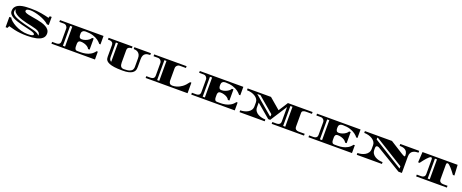

<svg xmlns="http://www.w3.org/2000/svg" viewBox="191 -2408 10277 4273"><g transform="rotate(20 5329.0 -271.0)"><path d="M605 22Q514 22 439.5 14Q365 6 298 -9.5Q231 -25 162 -45L139 4H94V-240H139Q152 -210 195 -172Q238 -134 302.5 -99Q367 -64 444.5 -41.5Q522 -19 604 -19Q636 -19 668 -22Q700 -25 721 -33.5Q742 -42 742 -58Q742 -75 714.5 -89.5Q687 -104 641 -116.5Q595 -129 537.5 -142Q480 -155 418.5 -170.5Q357 -186 299.5 -205Q242 -224 196 -248.5Q150 -273 122.5 -305.5Q95 -338 95 -379Q95 -438 121 -475.5Q147 -513 189.5 -534Q232 -555 284 -564.5Q336 -574 388.5 -576Q441 -578 485 -578Q624 -578 730.5 -559Q837 -540 920 -518Q923 -532 927.5 -542.5Q932 -553 935 -561H980V-370H936Q899 -406 842 -437Q785 -468 720.5 -490.5Q656 -513 595.5 -525.5Q535 -538 490 -538Q447 -538 416.5 -528Q386 -518 386 -488Q386 -467 412.5 -453.5Q439 -440 483.5 -430Q528 -420 583.5 -411Q639 -402 698.5 -391Q758 -380 813.5 -363.5Q869 -347 913.5 -322.5Q958 -298 984.5 -262Q1011 -226 1011 -175Q1011 -105 961 -61.5Q911 -18 820 2Q729 22 605 22ZM839 -72Q839 -74 841.5 -74.5Q844 -75 844 -77Q844 -120 816 -146Q788 -172 740 -188Q692 -204 631.5 -216.5Q571 -229 506 -244Q444 -258 384.5 -277Q325 -296 277.5 -320.5Q230 -345 201.5 -375Q173 -405 172 -442H165Q158 -429 155 -416Q152 -403 152 -391Q152 -345 201 -308.5Q250 -272 350 -239.5Q450 -207 604 -171Q667 -157 710.5 -144.5Q754 -132 784.5 -116Q815 -100 839 -72Z M1178 0V-43H1283Q1321 -43 1346.5 -62.5Q1372 -82 1372 -131V-426Q1372 -462 1346.5 -488.5Q1321 -515 1283 -515H1178V-558H2209V-358H2180Q2153 -395 2104.5 -431Q2056 -467 1981.5 -491Q1907 -515 1802 -515Q1759 -515 1734.5 -492.5Q1710 -470 1710 -435V-395Q1710 -369 1724 -345.5Q1738 -322 1781 -322Q1818 -322 1860 -336.5Q1902 -351 1936.5 -376Q1971 -401 1985 -430H2022V-166H1985Q1971 -198 1936.5 -220.5Q1902 -243 1860 -254.5Q1818 -266 1781 -266Q1738 -266 1724 -243Q1710 -220 1710 -193V-126Q1710 -89 1725 -66Q1740 -43 1778 -43H1855Q1910 -43 1969 -54.5Q2028 -66 2083 -97Q2138 -128 2180 -186H2209V0ZM1434 -43H1485V-515H1434Z M2864 22Q2747 22 2671 11Q2595 0 2551 -19Q2507 -38 2486 -60.5Q2465 -83 2459.5 -106.5Q2454 -130 2454 -151V-427Q2454 -477 2427.5 -496Q2401 -515 2365 -515H2329V-558H2896V-515H2880Q2844 -515 2817.5 -496Q2791 -477 2791 -427V-141Q2791 -80 2813 -49Q2835 -18 2887 -18Q2976 -18 3022 -36Q3068 -54 3084 -83.5Q3100 -113 3100 -147V-353Q3100 -407 3082.5 -439.5Q3065 -472 3039 -488.5Q3013 -505 2986 -510Q2959 -515 2939 -515V-558H3331V-515Q3300 -515 3269.5 -510Q3239 -505 3214.5 -488.5Q3190 -472 3175.5 -439.5Q3161 -407 3161 -353V-171Q3161 -148 3157.5 -122Q3154 -96 3139 -70.5Q3124 -45 3092.5 -24Q3061 -3 3005.5 9.5Q2950 22 2864 22ZM2566 -76V-515H2517V-177Q2517 -134 2529.5 -112Q2542 -90 2554 -83Q2566 -76 2566 -76Z M3409 0V-43H3514Q3551 -43 3577 -62.5Q3603 -82 3603 -131V-425Q3603 -461 3577 -488Q3551 -515 3514 -515H3409V-558H4176V-515H4031Q3994 -515 3967.5 -488Q3941 -461 3941 -425V-131Q3941 -95 3959.5 -68.5Q3978 -42 4031 -42Q4073 -42 4129 -58Q4185 -74 4247.5 -119Q4310 -164 4371 -250H4402V0ZM3666 -43H3716V-515H3666Z M4489 0V-43H4594Q4632 -43 4657.5 -62.5Q4683 -82 4683 -131V-426Q4683 -462 4657.5 -488.5Q4632 -515 4594 -515H4489V-558H5520V-358H5491Q5464 -395 5415.5 -431Q5367 -467 5292.5 -491Q5218 -515 5113 -515Q5070 -515 5045.5 -492.5Q5021 -470 5021 -435V-395Q5021 -369 5035 -345.5Q5049 -322 5092 -322Q5129 -322 5171 -336.5Q5213 -351 5247.5 -376Q5282 -401 5296 -430H5333V-166H5296Q5282 -198 5247.5 -220.5Q5213 -243 5171 -254.5Q5129 -266 5092 -266Q5049 -266 5035 -243Q5021 -220 5021 -193V-126Q5021 -89 5036 -66Q5051 -43 5089 -43H5166Q5221 -43 5280 -54.5Q5339 -66 5394 -97Q5449 -128 5491 -186H5520V0ZM4745 -43H4796V-515H4745Z M5633 0V-43Q5675 -43 5722 -53.5Q5769 -64 5809.5 -86.5Q5850 -109 5875.5 -146.5Q5901 -184 5901 -238V-328Q5901 -371 5877.5 -405.5Q5854 -440 5814 -464.5Q5774 -489 5724.5 -502Q5675 -515 5622 -515V-558H6175L6434 -337Q6470 -392 6505.5 -447.5Q6541 -503 6576 -558H7160V-515H7015Q6978 -515 6951.5 -501Q6925 -487 6925 -450V-131Q6925 -82 6951.5 -62.5Q6978 -43 7015 -43H7160V0H6394V-43H6498Q6536 -43 6562 -62.5Q6588 -82 6588 -131V-469Q6525 -370 6460.5 -270Q6396 -170 6333 -72H6286L5961 -346V-238Q5961 -184 5986.5 -146.5Q6012 -109 6052.5 -86.5Q6093 -64 6140 -53.5Q6187 -43 6229 -43V0ZM6296 -149H6314V-199Q6222 -277 6127.5 -356.5Q6033 -436 5941 -515H5865Q5973 -423 6080 -332Q6187 -241 6296 -149ZM6650 -43H6700V-515H6650Z M7265 0V-43H7370Q7408 -43 7433.5 -62.5Q7459 -82 7459 -131V-426Q7459 -462 7433.5 -488.5Q7408 -515 7370 -515H7265V-558H8296V-358H8267Q8240 -395 8191.5 -431Q8143 -467 8068.5 -491Q7994 -515 7889 -515Q7846 -515 7821.5 -492.5Q7797 -470 7797 -435V-395Q7797 -369 7811 -345.5Q7825 -322 7868 -322Q7905 -322 7947 -336.5Q7989 -351 8023.5 -376Q8058 -401 8072 -430H8109V-166H8072Q8058 -198 8023.5 -220.5Q7989 -243 7947 -254.5Q7905 -266 7868 -266Q7825 -266 7811 -243Q7797 -220 7797 -193V-126Q7797 -89 7812 -66Q7827 -43 7865 -43H7942Q7997 -43 8056 -54.5Q8115 -66 8170 -97Q8225 -128 8267 -186H8296V0ZM7521 -43H7572V-515H7521Z M9410 36 8818 -322Q8817 -323 8805 -328.5Q8793 -334 8777 -334Q8763 -334 8750.5 -323Q8738 -312 8738 -277V-239Q8738 -185 8763.5 -147.5Q8789 -110 8829.5 -87Q8870 -64 8916.5 -53.5Q8963 -43 9005 -43V0H8409V-43Q8452 -43 8498.5 -53.5Q8545 -64 8585.5 -87Q8626 -110 8651.5 -147.5Q8677 -185 8677 -239V-327Q8677 -370 8653.5 -404.5Q8630 -439 8590.5 -464Q8551 -489 8501.5 -502Q8452 -515 8399 -515V-558H9040L9335 -372Q9337 -371 9347 -365Q9357 -359 9371 -351Q9385 -343 9397.5 -337Q9410 -331 9415 -331Q9419 -331 9425 -335Q9431 -339 9431 -352Q9431 -406 9413 -438.5Q9395 -471 9365.5 -487.5Q9336 -504 9302.5 -509.5Q9269 -515 9237 -515V-558H9685V-515Q9654 -515 9620 -509.5Q9586 -504 9556.5 -487.5Q9527 -471 9509 -438.5Q9491 -406 9491 -352V36ZM9409 -38V-92L8726 -515H8708V-473Z M9815 0V-43H9921Q9958 -43 9984 -63Q10010 -83 10010 -132V-476Q10010 -493 10003.5 -504Q9997 -515 9982 -515Q9966 -515 9941.5 -494.5Q9917 -474 9890 -443.5Q9863 -413 9839 -382Q9815 -351 9800 -330.5Q9785 -310 9785 -310H9749L9763 -558H10595L10609 -310H10573Q10573 -310 10558 -330.5Q10543 -351 10519 -382Q10495 -413 10468 -443.5Q10441 -474 10416.5 -494.5Q10392 -515 10377 -515Q10361 -515 10354 -504Q10347 -493 10347 -476V-132Q10347 -83 10373.5 -63Q10400 -43 10437 -43H10543V0ZM10073 -43H10122V-515H10073Z"/></g></svg>

Font: Diplomata SC
Style: Regular
Weight: 400
Designer: Eduardo Rodriguez Tunni
Foundry: Eduardo Rodriguez Tunni
Version: Version 1.002; ttfautohint (v1.8.4.7-5d5b);gftools[0.9.23]